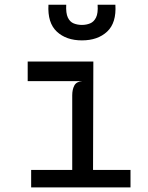

<svg xmlns="http://www.w3.org/2000/svg" viewBox="-20 -812 640 832"><path d="M293 -13V-399Q293 -424 302 -441.2Q311 -458.5 337 -460.5L293 -477.5L289.5 -520L384.5 -545.5L383 -13ZM115 0V-75.5H545.5V0ZM100 -460.5V-545.5H384.5L361 -460.5ZM335 -637Q267 -637 226.2 -675Q185.5 -713 190 -791.5H267Q265 -755 274 -736Q283 -717 299.5 -710.5Q316 -704 335 -704Q354.5 -704 370.8 -710.8Q387 -717.5 396.2 -736.2Q405.5 -755 403 -791.5H480Q485 -713 444.2 -675Q403.5 -637 335 -637Z"/></svg>

Font: Spline Sans Mono
Style: Regular
Weight: 400
Monospace: yes
Designer: Eben Sorkin, Mirko Velimirovic
Foundry: Sorkin Type
Version: Version 1.004